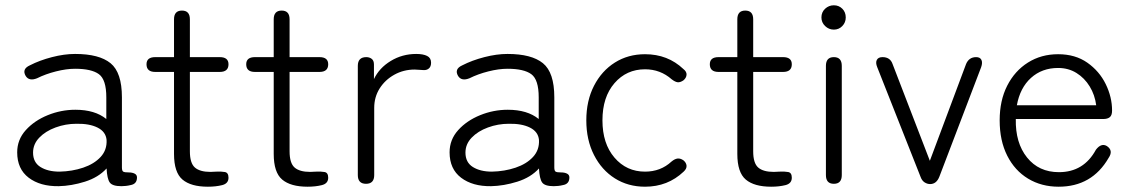

<svg xmlns="http://www.w3.org/2000/svg" viewBox="-20 -695 4277 726"><path d="M202 9Q132 10 88.5 -23Q45 -56 45 -119Q45 -167 77.5 -203Q110 -239 160.5 -259.5Q211 -280 265 -280Q339 -280 382 -245V-327Q382 -394 354 -414.5Q326 -435 264 -435Q231 -435 191.5 -425Q152 -415 120 -399Q90 -387 77 -408Q62 -434 93 -448Q130 -467 176.5 -479Q223 -491 264 -491Q355 -491 398 -456Q441 -421 441 -327V-62Q441 -49 446 -46Q451 -43 467 -43Q480 -43 489 -38.5Q498 -34 498 -24Q498 1 473 5Q465 7 456 8Q447 9 439 9Q405 9 395 -5Q385 -19 383 -58Q352 -24 301 -8Q250 8 202 9ZM205 -46Q253 -47 294.5 -61Q336 -75 360.5 -101.5Q385 -128 383 -166Q380 -197 349 -212.5Q318 -228 269 -227Q228 -227 190 -213Q152 -199 128.5 -174.5Q105 -150 105 -118Q105 -81 133 -63.5Q161 -46 205 -46Z M766 11Q702 11 670 -16Q638 -43 638 -113V-423H567Q534 -423 534 -452Q534 -479 567 -479H638V-622Q638 -655 668 -655Q698 -655 698 -622V-479H811Q844 -479 844 -452Q844 -423 811 -423H698V-123Q698 -78 717 -61.5Q736 -45 776 -45Q781 -45 786.5 -45.5Q792 -46 797 -46Q817 -47 830.5 -44.5Q844 -42 844 -23Q844 -1 820 5Q796 11 766 11Z M1143 11Q1079 11 1047 -16Q1015 -43 1015 -113V-423H944Q911 -423 911 -452Q911 -479 944 -479H1015V-622Q1015 -655 1045 -655Q1075 -655 1075 -622V-479H1188Q1221 -479 1221 -452Q1221 -423 1188 -423H1075V-123Q1075 -78 1094 -61.5Q1113 -45 1153 -45Q1158 -45 1163.5 -45.5Q1169 -46 1174 -46Q1194 -47 1207.5 -44.5Q1221 -42 1221 -23Q1221 -1 1197 5Q1173 11 1143 11Z M1364 0Q1333 0 1333 -33V-446Q1333 -479 1365 -479Q1377 -479 1385.5 -472.5Q1394 -466 1394 -451V-396Q1414 -438 1457.5 -464.5Q1501 -491 1554 -491Q1580 -491 1595 -483.5Q1610 -476 1610 -458Q1610 -443 1601.5 -436Q1593 -429 1581 -430Q1574 -430 1565.5 -431Q1557 -432 1548 -432Q1506 -432 1471 -412.5Q1436 -393 1415.5 -360.5Q1395 -328 1395 -287V-33Q1395 0 1364 0Z M1837 9Q1767 10 1723.5 -23Q1680 -56 1680 -119Q1680 -167 1712.5 -203Q1745 -239 1795.5 -259.5Q1846 -280 1900 -280Q1974 -280 2017 -245V-327Q2017 -394 1989 -414.5Q1961 -435 1899 -435Q1866 -435 1826.5 -425Q1787 -415 1755 -399Q1725 -387 1712 -408Q1697 -434 1728 -448Q1765 -467 1811.5 -479Q1858 -491 1899 -491Q1990 -491 2033 -456Q2076 -421 2076 -327V-62Q2076 -49 2081 -46Q2086 -43 2102 -43Q2115 -43 2124 -38.5Q2133 -34 2133 -24Q2133 1 2108 5Q2100 7 2091 8Q2082 9 2074 9Q2040 9 2030 -5Q2020 -19 2018 -58Q1987 -24 1936 -8Q1885 8 1837 9ZM1840 -46Q1888 -47 1929.5 -61Q1971 -75 1995.5 -101.5Q2020 -128 2018 -166Q2015 -197 1984 -212.5Q1953 -228 1904 -227Q1863 -227 1825 -213Q1787 -199 1763.5 -174.5Q1740 -150 1740 -118Q1740 -81 1768 -63.5Q1796 -46 1840 -46Z M2419 11Q2355 11 2305 -20.5Q2255 -52 2226 -109Q2197 -166 2197 -240Q2197 -314 2226 -370.5Q2255 -427 2305 -458.5Q2355 -490 2419 -490Q2505 -490 2564 -434Q2577 -424 2576 -412Q2575 -400 2564 -391Q2552 -383 2542.5 -384Q2533 -385 2520 -395Q2477 -433 2419 -433Q2349 -433 2303.5 -380.5Q2258 -328 2258 -240Q2258 -152 2303.5 -99Q2349 -46 2419 -46Q2478 -46 2519 -84Q2531 -94 2541.5 -95.5Q2552 -97 2564 -89Q2575 -80 2576 -68.5Q2577 -57 2565 -46Q2505 11 2419 11Z M2896 11Q2832 11 2800 -16Q2768 -43 2768 -113V-423H2697Q2664 -423 2664 -452Q2664 -479 2697 -479H2768V-622Q2768 -655 2798 -655Q2828 -655 2828 -622V-479H2941Q2974 -479 2974 -452Q2974 -423 2941 -423H2828V-123Q2828 -78 2847 -61.5Q2866 -45 2906 -45Q2911 -45 2916.5 -45.5Q2922 -46 2927 -46Q2947 -47 2960.5 -44.5Q2974 -42 2974 -23Q2974 -1 2950 5Q2926 11 2896 11Z M3133 0Q3103 0 3103 -33V-446Q3103 -479 3133 -479Q3163 -479 3163 -446V-33Q3163 0 3133 0ZM3133 -583Q3114 -583 3100 -596.5Q3086 -610 3086 -629Q3086 -649 3100 -662Q3114 -675 3133 -675Q3152 -675 3165 -662Q3178 -649 3178 -629Q3178 -610 3165 -596.5Q3152 -583 3133 -583Z M3497 1Q3486 1 3476 -5.5Q3466 -12 3461 -26L3297 -441Q3290 -458 3295.5 -468.5Q3301 -479 3317 -479Q3346 -479 3355 -453L3496 -87L3633 -453Q3644 -479 3671 -479Q3686 -479 3691 -468.5Q3696 -458 3690 -441L3532 -27Q3521 1 3497 1Z M3983 11Q3918 11 3867.5 -19.5Q3817 -50 3788.5 -106.5Q3760 -163 3760 -240Q3760 -315 3788.5 -371Q3817 -427 3867 -458.5Q3917 -490 3981 -490Q4046 -490 4091.5 -458Q4137 -426 4161 -377Q4185 -328 4185 -277Q4185 -259 4176.5 -252Q4168 -245 4152 -245H3821Q3819 -155 3863.5 -99.5Q3908 -44 3984 -44Q4078 -44 4124 -129Q4144 -155 4165 -143Q4191 -126 4172 -98Q4109 11 3983 11ZM3825 -297H4125Q4120 -336 4100.5 -368Q4081 -400 4050.5 -419Q4020 -438 3981 -438Q3920 -438 3878.5 -400.5Q3837 -363 3825 -297Z"/></svg>

Font: Zen Maru Gothic
Style: Regular
Weight: 400
Designer: Yoshimichi Ohira
Foundry: Positype
Version: Version 1.002